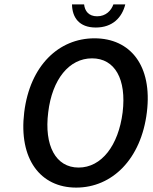

<svg xmlns="http://www.w3.org/2000/svg" viewBox="-20 -840 694 872"><path d="M647 -330C673 -542 572 -666 409 -666C247 -666 116 -542 90 -330C64 -117 164 12 326 12C489 12 621 -117 647 -330ZM199 -330C217 -480 294 -575 398 -575C502 -575 555 -480 537 -330C518 -179 441 -79 337 -79C233 -79 180 -179 199 -330ZM549 -820H495C485 -792 461 -766 421 -766C383 -766 365 -790 362 -820H307C308 -761 339 -715 415 -715C491 -715 534 -760 549 -820Z"/></svg>

Font: Falling Sky
Style: LightObl
Weight: 400
Designer: Paul D. Hunt
Foundry: Adobe Systems Incorporated
Version: Version 1.02